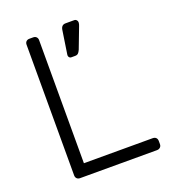

<svg xmlns="http://www.w3.org/2000/svg" viewBox="-131 -808 809 906"><g transform="rotate(-20 274.0 -355.0)"><path d="M116 0Q106 0 100 -6Q94 -12 94 -22V-678Q94 -688 100 -694Q106 -700 116 -700H135Q145 -700 151 -694Q157 -688 157 -678V-60H502Q513 -60 519 -54Q525 -48 525 -37V-22Q525 -12 518.5 -6Q512 0 502 0ZM273 -550Q265 -550 261 -556Q257 -562 259 -571L276 -683Q279 -710 301 -710H346Q352 -710 356.5 -705Q361 -700 361 -694Q361 -685 357 -676L317 -571Q312 -560 306.5 -555Q301 -550 291 -550Z"/></g></svg>

Font: Rubik AZ
Style: Regular
Weight: 300
Designer: Hubert and Fischer
Foundry: Hubert & Fischer
Version: Version 2.000